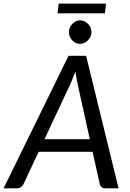

<svg xmlns="http://www.w3.org/2000/svg" viewBox="-52 -1018 704 1038"><path d="M0 0ZM589 0H517Q504.5 0 497.5 -6.2Q490.5 -12.5 487.5 -22.5L448.5 -197.5H157L75 -22.5Q70.5 -13.5 61.2 -6.8Q52 0 40.5 0H-32.5L318.5 -716.5H413.5ZM188.5 -265.5H433.5L368 -562Q365.5 -575.5 362 -593Q358.5 -610.5 355.5 -631Q348 -610.5 340.5 -592.8Q333 -575 327.5 -561.5ZM265.5 -998.5H521.5L515.5 -946H259ZM442.5 -844Q442.5 -831 437.2 -819.8Q432 -808.5 423.2 -799.8Q414.5 -791 403.5 -786Q392.5 -781 380.5 -781Q368.5 -781 357.8 -786Q347 -791 338.8 -799.8Q330.5 -808.5 325.5 -819.8Q320.5 -831 320.5 -844Q320.5 -857 325.5 -868.5Q330.5 -880 339 -888.8Q347.5 -897.5 358.2 -902.8Q369 -908 381 -908Q393 -908 404 -903Q415 -898 423.8 -889.2Q432.5 -880.5 437.5 -868.8Q442.5 -857 442.5 -844Z"/></svg>

Font: Lato
Style: Italic
Weight: 400
Italic angle: -7°
Designer: Lukasz Dziedzic
Foundry: tyPoland Lukasz Dziedzic
Version: Version 2.007; 2014-02-27